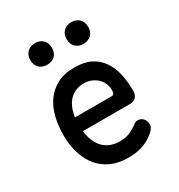

<svg xmlns="http://www.w3.org/2000/svg" viewBox="-185 -905 970 1040"><g transform="rotate(-30 300.0 -385.5)"><path d="M459 -141Q480 -141 493 -125.5Q506 -110 506 -91Q506 -80 501.5 -70.5Q497 -61 483 -48Q467 -34 449 -23Q431 -12 410 -4.5Q389 3 365.5 6.5Q342 10 316 10Q257 10 211.5 -10Q166 -30 135 -67Q104 -104 87.5 -156Q71 -208 71 -272Q71 -328 83.5 -380.5Q96 -433 124 -473Q152 -513 196.5 -536.5Q241 -560 306 -560Q367 -560 407.5 -539Q448 -518 473 -481Q498 -444 508.5 -395Q519 -346 519 -289Q519 -267 505.5 -252.5Q492 -238 469 -238H173Q178 -200 190.5 -172Q203 -144 222 -126Q241 -108 265.5 -99Q290 -90 318 -90Q361 -90 388 -103.5Q415 -117 430 -128Q438 -136 444.5 -138.5Q451 -141 459 -141ZM173 -324H406Q411 -324 416 -329.5Q421 -335 421 -353Q421 -373 413.5 -392Q406 -411 391 -426Q376 -441 354.5 -450.5Q333 -460 306 -460Q277 -460 254 -450Q231 -440 214.5 -422Q198 -404 188 -379.5Q178 -355 173 -324ZM413 -646Q383 -646 364.5 -664Q346 -682 346 -713Q346 -744 364.5 -762.5Q383 -781 413 -781Q444 -781 462.5 -762.5Q481 -744 481 -713Q481 -682 462.5 -664Q444 -646 413 -646ZM187 -646Q156 -646 137.5 -664Q119 -682 119 -713Q119 -744 137.5 -762.5Q156 -781 187 -781Q217 -781 235.5 -762.5Q254 -744 254 -713Q254 -682 235.5 -664Q217 -646 187 -646Z"/></g></svg>

Font: Maple Mono NL Medium
Style: Regular
Weight: 500
Monospace: yes
Designer: subframe7536
Version: Version 7.000